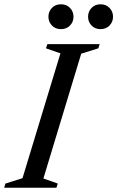

<svg xmlns="http://www.w3.org/2000/svg" viewBox="-40 -876 548 896"><path d="M242 -627 174.5 -650.5 181 -670H425L419 -650.5L339 -625.5L162.5 -43L229.5 -19.5L223.5 0H-20.5L-14.5 -19.5L65 -44.5ZM244.5 -740Q218.5 -740 202.2 -757Q186 -774 186 -798Q186 -822 202.2 -839Q218.5 -856 244.5 -856Q270.5 -856 286.8 -839Q303 -822 303 -798Q303 -774 286.8 -757Q270.5 -740 244.5 -740ZM429 -740Q403.5 -740 387.2 -757Q371 -774 371 -798Q371 -822 387.2 -839Q403.5 -856 429 -856Q455 -856 471.2 -839Q487.5 -822 487.5 -798Q487.5 -774 471.2 -757Q455 -740 429 -740Z"/></svg>

Font: Newsreader Text Medium
Style: Italic
Weight: 500
Italic angle: -17°
Designer: Hugues Gentile
Foundry: Production Type
Version: Version 1.001